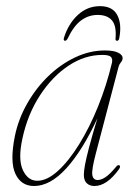

<svg xmlns="http://www.w3.org/2000/svg" viewBox="-20 -597 440 624"><path d="M291 -96.5Q277.5 -45 280 -28.5Q282.5 -12 297.5 -12Q308.5 -12 322.2 -20.8Q336 -29.5 356.5 -54Q362.5 -62.5 368.5 -59.5Q372.5 -56 367 -47.5Q327.5 7.5 287 7.5Q271.5 7.5 262 -1.5Q252.5 -10.5 252.5 -29Q252.5 -40.5 256.2 -61.2Q260 -82 269.5 -118.2Q279 -154.5 296.5 -212.5Q248.5 -108.5 196 -50.5Q143.5 7.5 90.5 7.5Q48.5 7.5 30 -32.2Q11.5 -72 28.5 -155.5Q40 -211 68.8 -261.2Q97.5 -311.5 137.5 -350Q177.5 -388.5 224.8 -410.8Q272 -433 321 -433Q349.5 -433 364 -425.8Q378.5 -418.5 378.5 -408.5Q378.5 -401 373 -394.5Q367.5 -388 365.5 -380.5ZM53 -147.5Q38 -79.5 54.2 -44.5Q70.5 -9.5 101 -9.5Q133 -9.5 168.2 -41.5Q203.5 -73.5 237.2 -128Q271 -182.5 298.8 -251.2Q326.5 -320 344 -393.5Q346.5 -406.5 340 -412.5Q333.5 -418.5 312.5 -418.5Q255.5 -418.5 202.8 -383.5Q150 -348.5 110 -287.2Q70 -226 53 -147.5ZM297.5 -548.5Q268 -548.5 243.8 -530.8Q219.5 -513 200 -472Q196 -464.5 191.5 -464.5Q185 -464.5 188 -474.5Q202 -519.5 232.8 -548.2Q263.5 -577 305 -577Q346 -577 361.2 -547.8Q376.5 -518.5 367.5 -472.5Q366 -464.5 360.5 -464.5Q354.5 -464.5 355.5 -472Q359 -513 343.8 -530.8Q328.5 -548.5 297.5 -548.5Z"/></svg>

Font: Fraunces 144pt Soft Thin
Style: Italic
Weight: 100
Italic angle: -16°
Version: Version 1.000;[0bf87f6ff]